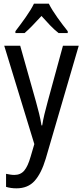

<svg xmlns="http://www.w3.org/2000/svg" viewBox="-20 -786 452 1046"><path d="M3 -537H90L176 -232Q185 -200 193 -167.5Q201 -135 206 -103H210Q214 -130 222 -163.5Q230 -197 240 -233L323 -537H409L229 79Q205 159 168.5 199.5Q132 240 70 240Q54 240 40 238Q26 236 13 232V161Q23 163 35 165Q47 167 58 167Q92 167 112 143.5Q132 120 147 67L167 -1ZM246 -766Q263 -732 293 -690Q323 -648 349 -616V-606H299Q276 -624 253 -648Q230 -672 206 -699Q181 -672 157.5 -647.5Q134 -623 114 -606H64V-616Q91 -651 120 -692Q149 -733 165 -766Z"/></svg>

Font: Noto Sans Devanagari Condensed
Style: Regular
Weight: 400
Width: 3
Designer: Jelle Bosma - Monotype Design Team
Foundry: Monotype Imaging Inc.
Version: Version 2.004; ttfautohint (v1.8.4.7-5d5b)